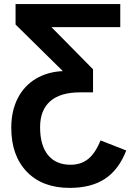

<svg xmlns="http://www.w3.org/2000/svg" viewBox="-20 -708 651 940"><path d="M321.3 211.9Q187.5 211.9 111.3 132.8Q35.2 53.7 35.2 -82.5Q35.2 -164.6 66.4 -226.1Q97.7 -287.6 154.8 -322Q211.9 -356.4 287.6 -359.9L56.2 -587.9V-688H568.8V-575.2H231.9L435.5 -368.7V-255.9H373Q274.9 -255.9 225.6 -212.2Q176.3 -168.5 176.3 -85.4Q176.3 3.9 215.1 51.3Q253.9 98.6 325.7 98.6Q376 98.6 411.1 70.8Q446.3 43 472.2 -20.5L598.1 28.8Q561.5 123 493.9 167.5Q426.3 211.9 321.3 211.9Z"/></svg>

Font: Liberation Sans
Style: Bold
Weight: 700
Designer: Steve Matteson
Foundry: Ascender Corporation
Version: Version 2.1.5